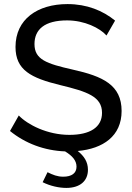

<svg xmlns="http://www.w3.org/2000/svg" viewBox="-20 -735 649 941"><path d="M576 -191C576 -319 484 -361 336 -394C208 -423 149 -443 149 -519C149 -591 199 -635 309 -635C394 -635 469 -598 502 -561L544 -634C484 -683 406 -715 311 -715C164 -715 56 -641 56 -505C56 -392 131 -353 275 -318C407 -286 480 -262 480 -182C480 -111 421 -74 320 -74C212 -74 115 -124 72 -169L29 -93C104 -32 197 3 299 7C335 29 355 52 355 82C355 114 331 131 290 131C261 131 239 122 213 109L189 158C227 177 270 186 305 186C372 186 411 152 411 97C411 58 392 30 361 5C485 -6 576 -68 576 -191Z"/></svg>

Font: FIGSv2-sans-serif Medium
Style: Regular
Weight: 500
Designer: Matt McInerney, Pablo Impallari, Rodrigo Fuenzalida,Mirko Velimirovic
Foundry: Matt McInerney, Pablo Impallari, Rodrigo Fuenzalida
Version: Version 4.021;hotconv 1.0.109;makeotfexe 2.5.65596